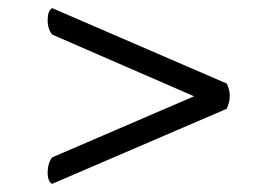

<svg xmlns="http://www.w3.org/2000/svg" viewBox="-20 -472 680 471"><path d="M456.1 -235.8 107.9 -387.2Q96.7 -401.4 96.9 -423.6Q97.2 -445.8 107.9 -452.1L536.1 -267.1Q551.3 -237.3 536.1 -205.1L107.9 -21Q96.7 -26.9 96.9 -49.3Q97.2 -71.8 107.9 -85.9Z"/></svg>

Font: Linux Libertine Mono
Style: Mono
Weight: 400
Designer: Philipp H. Poll
Foundry: Philipp H. Poll
Version: Version 5.1.7 ; ttfautohint (v0.9)